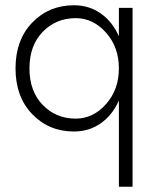

<svg xmlns="http://www.w3.org/2000/svg" viewBox="-20 -490 598 730"><path d="M268 -39Q334 -39 383 -94Q432 -149 432 -230Q432 -311 383 -366Q334 -421 268 -421Q193 -421 142.5 -369Q92 -317 92 -230Q92 -143 142.5 -91Q193 -39 268 -39ZM261 -470Q319 -470 363.5 -438.5Q408 -407 432 -352V-460H484V220H432V-108Q408 -53 363.5 -21.5Q319 10 261 10Q166 10 102.5 -56Q39 -122 39 -230Q39 -338 102.5 -404Q166 -470 261 -470Z"/></svg>

Font: Renner* Light
Style: Light
Weight: 300
Version: Version 003.000 ; ttfautohint (v0.97) -l 8 -r 50 -G 200 -x 1